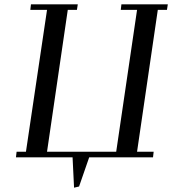

<svg xmlns="http://www.w3.org/2000/svg" viewBox="-20 -722 790 881"><path d="M53.2 0 56.2 -25.9H99.1L195.8 -676.8H119.1L122.1 -702.1H336.9L333 -676.8H291L195.8 -25.9H513.2L608.9 -676.8H534.2L537.1 -702.1H750L746.1 -676.8H704.1L608.9 -25.9H685.1L682.1 0H389.2L342.8 133.8L319.8 139.2L313 0Z"/></svg>

Font: Dehuti Alt
Style: Bold-Italic
Weight: 700
Version: Version 1.2